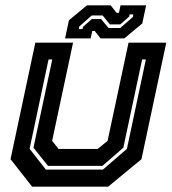

<svg xmlns="http://www.w3.org/2000/svg" viewBox="-20 -700 644 720"><path d="M100.5 0 19.5 -103 112.5 -540H254L175.5 -172L199.5 -141.5H346.5L383.5 -172L462 -540H603.5L510.5 -103L385.5 0ZM152 -64H366L456 -142L527 -477H513L442.5 -146L364 -78H160L105.5 -146L176 -477H162L91 -142ZM224 -556 238.5 -624 306 -680H395L417 -652H426L432 -680H528L513.5 -612L446 -556H357L335 -584H326L320 -556ZM275.5 -591H289.5L291 -599L324 -628.5H359L387 -595H431L478 -636L480 -646H466L464.5 -638L431 -608.5H392L365 -642H324L277.5 -601Z"/></svg>

Font: Tourney Thin
Style: Italic
Weight: 100
Italic angle: -12°
Designer: Tyler Finck
Foundry: Etcetera Type Co
Version: Version 1.015